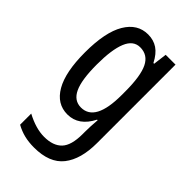

<svg xmlns="http://www.w3.org/2000/svg" viewBox="-239 -623 940 940"><g transform="rotate(45 231.0 -153.5)"><path d="M199 -547Q237 -547 265.5 -528Q294 -509 316 -466H321L330 -537H398V6Q398 118 350 179Q302 240 195 240Q158 240 127.5 232.5Q97 225 68 209V132Q136 168 193 168Q255 168 286 135.5Q317 103 317 25V9Q317 -8 318 -29.5Q319 -51 321 -75H317Q274 10 196 10Q123 10 82.5 -60Q42 -130 42 -266Q42 -406 84 -476.5Q126 -547 199 -547ZM216 -475Q169 -475 147 -421.5Q125 -368 125 -265Q125 -159 148 -110Q171 -61 219 -61Q317 -61 317 -245V-270Q317 -377 293 -426Q269 -475 216 -475Z"/></g></svg>

Font: Noto Sans Gurmukhi ExtraCondensed
Style: Regular
Weight: 400
Width: 2
Designer: Jelle Bosma - Monotype Design Team
Foundry: Monotype Imaging Inc.
Version: Version 2.004; ttfautohint (v1.8.4.7-5d5b)